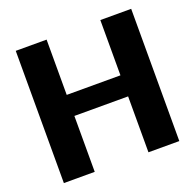

<svg xmlns="http://www.w3.org/2000/svg" viewBox="-127 -861 1011 994"><g transform="rotate(-20 378.0 -364.0)"><path d="M696 0H526V-308H230V0H60V-728.5H230V-424H526V-728.5H696Z"/></g></svg>

Font: LatoHex
Style: Regular
Weight: 900
Designer: Lukasz Dziedzic
Foundry: tyPoland Lukasz Dziedzic
Version: Version 1.104; Western+Polish opensource